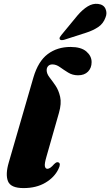

<svg xmlns="http://www.w3.org/2000/svg" viewBox="-20 -973 578 1006"><path d="M349.5 -727Q405 -727 432.5 -703.2Q460 -679.5 460 -647.5Q460 -617 441.2 -597.8Q422.5 -578.5 389 -578.5Q360 -578.5 337 -592.8Q314 -607 294.2 -621.2Q274.5 -635.5 254.5 -635.5Q240.5 -635.5 232.5 -627Q224.5 -618.5 224.5 -605.5Q224.5 -587 239.2 -568Q254 -549 270.8 -524.5Q287.5 -500 295.2 -465.5Q303 -431 289 -382L223.5 -152.5Q212.5 -115 215.2 -101.8Q218 -88.5 228.5 -88.5Q242.5 -88.5 263.5 -113Q272 -121 276.8 -122.5Q281.5 -124 286.5 -122Q300.5 -116 286 -87Q265 -43.5 217.5 -15.5Q170 12.5 103.5 12.5Q36 12.5 21.8 -23.5Q7.5 -59.5 26 -122L155 -567Q180 -652 230 -689.5Q280 -727 349.5 -727ZM386 -892Q412.5 -923 439.5 -939.5Q466.5 -956 494 -952.5Q523 -949 532.8 -926.8Q542.5 -904.5 533 -882Q521.5 -849 494.2 -831Q467 -813 431 -801.5L316 -764.5Q309 -762.5 302.2 -762.8Q295.5 -763 293 -768Q290.5 -772.5 293.5 -778Q296.5 -783.5 301.5 -789.5Z"/></svg>

Font: Fraunces 72pt Black
Style: Italic
Weight: 900
Italic angle: -16°
Version: Version 1.000;[b76b70a41]